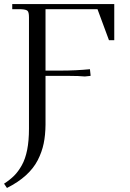

<svg xmlns="http://www.w3.org/2000/svg" viewBox="-38 -722 635 941"><path d="M-18.1 178.2Q11.2 159.2 31.5 138.9Q51.8 118.7 69.1 87.6Q86.4 56.6 95.2 12.2Q104 -32.2 104 -90.8V-637.2Q104 -662.1 96.9 -668.9Q89.8 -675.8 64.9 -676.8H22V-702.1H522V-524.9H496.1L439.9 -676.8H185.1V-376H259.8Q333 -376 402.8 -382.8L405.8 -355V-350.1L377.9 -347.2Q348.1 -350.1 300.8 -350.1H185.1V-110.8Q184.6 -59.6 176 -18.3Q167.5 22.9 147 63Q126.5 103 88.9 137.2Q51.3 171.4 -3.9 199.2Z"/></svg>

Font: Dihjauti S
Style: Regular
Weight: 400
Designer: T. Christopher White
Version: Version 3.0.0